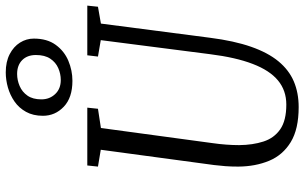

<svg xmlns="http://www.w3.org/2000/svg" viewBox="-220 -854 1084 684"><g transform="rotate(-90 322.0 -512.0)"><path d="M580 -694.5 529.5 -306Q518.5 -220 497.5 -159.8Q476.5 -99.5 445.5 -62Q414.5 -24.5 373.8 -7.2Q333 10 282.5 10Q204 10 157.8 -18.2Q111.5 -46.5 91.2 -95.2Q71 -144 70.5 -205Q70.5 -230 72 -250.5Q73.5 -271 76 -291L130.5 -695L70.5 -705L74.5 -743H280.5L276.5 -705L208 -694.5L154 -296Q150.5 -271.5 148.8 -248Q147 -224.5 147 -202Q147.5 -153.5 159.8 -115.5Q172 -77.5 203.2 -55.8Q234.5 -34 291.5 -34Q341.5 -34 377.2 -63.5Q413 -93 436.2 -153.5Q459.5 -214 471 -306L521 -695L462.5 -705L467 -743H644L640 -705ZM376 -796Q316 -796 283.8 -826.8Q251.5 -857.5 251.5 -901Q251.5 -936 265.5 -961.2Q279.5 -986.5 302.2 -1002.2Q325 -1018 352.2 -1025.8Q379.5 -1033.5 406 -1033.5Q444 -1033.5 471 -1019.5Q498 -1005.5 512.2 -982.8Q526.5 -960 526.5 -933.5Q526.5 -886 504.2 -855.5Q482 -825 447.5 -810.5Q413 -796 376 -796ZM379 -837.5Q401 -837.5 421.5 -846.5Q442 -855.5 455 -875Q468 -894.5 468 -926Q468 -957 449.8 -975Q431.5 -993 400.5 -993Q378.5 -993 357.5 -984Q336.5 -975 323.2 -956Q310 -937 310 -906.5Q310 -877.5 328.8 -857.5Q347.5 -837.5 379 -837.5Z"/></g></svg>

Font: Merriweather 24pt SemiCondensed Light
Style: Italic
Weight: 300
Width: 4
Italic angle: -7.8°
Designer: Eben Sorkin
Foundry: Eben Sorkin
Version: Version 2.101